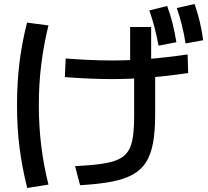

<svg xmlns="http://www.w3.org/2000/svg" viewBox="-20 -875 1040 959"><path d="M355 -45Q433 -49 486 -56.5Q539 -64 571.5 -79Q604 -94 621 -121.5Q638 -149 644 -192.5Q650 -236 650 -300V-531H630V-740H735V-537H755V-300Q755 -220 744.5 -162Q734 -104 709.5 -65Q685 -26 642 -2.5Q599 21 534.5 33Q470 45 380 50ZM116 64Q90 -39 77.5 -138.5Q65 -238 65 -350Q65 -461 77 -560Q89 -659 115 -762L222 -748Q198 -650 186 -553Q174 -456 174 -350Q174 -244 186 -146.5Q198 -49 222 47ZM772 -647Q763 -695 752 -737.5Q741 -780 726 -823L815 -845Q831 -802 842 -758Q853 -714 861 -664ZM907 -658Q899 -707 888.5 -749.5Q878 -792 863 -835L952 -855Q967 -812 977.5 -768Q988 -724 995 -674ZM538 -480Q480 -480 415.5 -483Q351 -486 304 -490L308 -583Q354 -579 417.5 -576Q481 -573 539 -573Q625 -573 715 -580Q805 -587 917 -603L920 -510Q808 -494 717 -487Q626 -480 538 -480Z"/></svg>

Font: M PLUS 2 Medium
Style: Regular
Weight: 500
Designer: Coji Morishita
Foundry: UNDERFOREST DESIGN
Version: Version 1.001